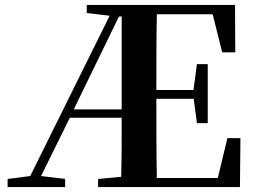

<svg xmlns="http://www.w3.org/2000/svg" viewBox="-20 -761 1039 781"><path d="M81 0H245V-33L147 -45L264 -282H475C475 -206 475 -124 473 -42L379 -33V0H956L958 -199H905L866 -37H618C616 -140 616 -245 616 -359H768L781 -260H825V-500H781L767 -395H616C616 -502 616 -604 618 -703H845L884 -548H937L936 -741H333V-708L426 -697L103 -45L11 -33V0ZM475 -694V-319V-316H280L464 -694Z"/></svg>

Font: Noto Serif JP
Style: Bold
Weight: 700
Designer: Ryoko NISHIZUKA 西塚涼子 (kana & ideographs); Frank Grießhammer (Latin, Greek & Cyrillic); Wenlong ZHANG 张文龙 (bopomofo); San
Foundry: Adobe
Version: Version 2.001;hotconv 1.1.0;makeotfexe 2.6.0